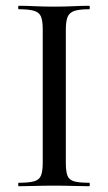

<svg xmlns="http://www.w3.org/2000/svg" viewBox="-20 -645 375 665"><path d="M208 -81Q208 -52 213.5 -37Q219 -22 236.5 -17Q254 -12 289 -12Q291 -12 291 -6Q291 0 289 0Q264 0 233.5 -1Q203 -2 167 -2Q132 -2 101 -1Q70 0 45 0Q43 0 43 -6Q43 -12 45 -12Q80 -12 98 -17Q116 -22 122 -37Q128 -52 128 -81V-544Q128 -573 122 -587.5Q116 -602 98 -607.5Q80 -613 45 -613Q43 -613 43 -619Q43 -625 45 -625Q70 -625 101 -623.5Q132 -622 167 -622Q203 -622 234 -623.5Q265 -625 289 -625Q291 -625 291 -619Q291 -613 289 -613Q254 -613 237 -607Q220 -601 214 -586Q208 -571 208 -542Z"/></svg>

Font: Cormorant Garamond Light Medium
Style: Regular
Weight: 500
Version: Version 4.001